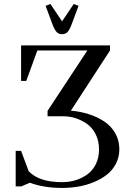

<svg xmlns="http://www.w3.org/2000/svg" viewBox="-20 -928 669 956"><path d="M58.1 0V-176.8H85L123 -75.2Q174.8 -21 289.1 -21Q323.7 -21 355.5 -30.5Q387.2 -40 414.1 -59.1Q440.9 -78.1 457 -110.4Q473.1 -142.6 473.1 -184.1Q473.1 -225.6 457 -258.3Q440.9 -291 414.6 -310.1Q388.2 -329.1 357.7 -339.1Q327.1 -349.1 294.9 -349.1H216.8V-376L415 -676.8H166L110.8 -524.9H85V-702.1H527.8V-676.8L333 -377Q379.4 -373 421.1 -359.9Q462.9 -346.7 497.8 -324Q532.7 -301.3 553.5 -265.4Q574.2 -229.5 574.2 -185.1Q574.2 -146 557.4 -113.3Q540.5 -80.6 512.5 -58.6Q484.4 -36.6 447.3 -21.2Q410.2 -5.9 370.1 1Q330.1 7.8 289.1 7.8Q198.7 7.8 128.9 -18.1L85.9 0ZM207 -898.9 231 -908.2 289.1 -821.8 347.2 -908.2 371.1 -898.9 336.9 -807.1Q326.7 -779.8 316.4 -768.8Q306.2 -757.8 289.1 -757.8Q272 -757.8 261.7 -768.8Q251.5 -779.8 241.2 -807.1Z"/></svg>

Font: Dihjauti S
Style: Bold
Weight: 700
Designer: T. Christopher White
Version: Version 3.0.0